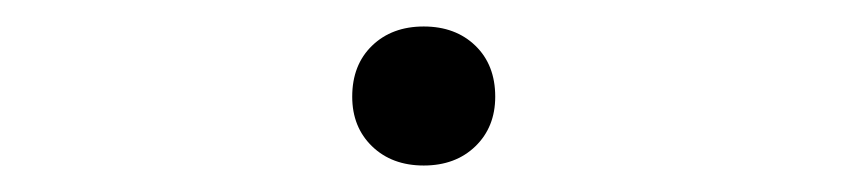

<svg xmlns="http://www.w3.org/2000/svg" viewBox="-20 -115 640 145"><path d="M300 10Q276 10 261 -4.5Q246 -19 246 -42Q246 -66 261 -80.5Q276 -95 300 -95Q324 -95 339 -80.5Q354 -66 354 -42Q354 -19 339 -4.5Q324 10 300 10Z"/></svg>

Font: M PLUS Code Latin Expanded ExtraLight
Style: Regular
Weight: 250
Width: 7
Designer: Coji Morishita
Foundry: UNDERFOREST DESIGN
Version: Version 1.002; ttfautohint (v1.8.3)